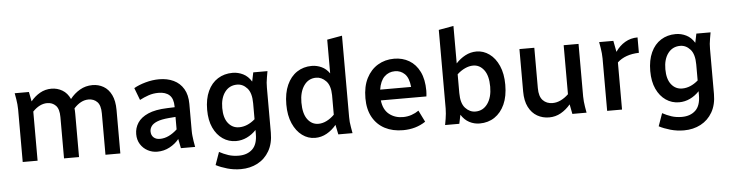

<svg xmlns="http://www.w3.org/2000/svg" viewBox="-52 -989 5483 1440"><g transform="rotate(-5 2689.5 -269.5)"><path d="M70 -519H177L191 -447Q221 -484 260.5 -506.5Q300 -529 347 -529Q391 -529 428.5 -507Q466 -485 487 -439Q518 -479 561 -504Q604 -529 656 -529Q701 -529 738.5 -507.5Q776 -486 798 -441Q820 -396 820 -327V0H708V-311Q708 -372 682.5 -398Q657 -424 617 -424Q559 -424 507 -367Q509 -350 509 -327V0H396V-311Q396 -372 370.5 -398Q345 -424 306 -424Q249 -424 197 -370V0H85V-395Q85 -416 83 -433.5Q81 -451 78 -473Z M951 -134Q951 -180 976 -218.5Q1001 -257 1055.5 -281Q1110 -305 1200 -308L1256 -310V-315Q1256 -374 1227 -401Q1198 -428 1144 -428Q1104 -428 1069 -416Q1034 -404 1002 -387L967 -479Q1003 -500 1055 -514.5Q1107 -529 1158 -529Q1219 -529 1266.5 -506.5Q1314 -484 1341 -438.5Q1368 -393 1368 -325V-123Q1368 -102 1370 -85Q1372 -68 1375 -46L1383 0H1276L1262 -70Q1234 -35 1191 -12Q1148 11 1098 11Q1059 11 1025.5 -7Q992 -25 971.5 -57.5Q951 -90 951 -134ZM1060 -145Q1060 -116 1078 -99.5Q1096 -83 1125 -83Q1160 -83 1193 -99Q1226 -115 1256 -143V-237L1206 -233Q1148 -228 1116.5 -215Q1085 -202 1072.5 -183.5Q1060 -165 1060 -145Z M1497 -269Q1497 -351 1524 -409.5Q1551 -468 1599.5 -498.5Q1648 -529 1711 -529Q1752 -529 1789.5 -510.5Q1827 -492 1852 -451L1866 -519H1973L1965 -473Q1961 -451 1959.5 -433.5Q1958 -416 1958 -395V-56Q1958 24 1925.5 80.5Q1893 137 1837 166.5Q1781 196 1711 196Q1658 196 1609 182Q1560 168 1524 149L1558 53Q1591 71 1626 82.5Q1661 94 1704 94Q1768 94 1806.5 57.5Q1845 21 1845 -57V-87Q1814 -54 1775 -35.5Q1736 -17 1693 -17Q1638 -17 1593.5 -47.5Q1549 -78 1523 -134Q1497 -190 1497 -269ZM1611 -273Q1611 -198 1643 -158Q1675 -118 1725 -118Q1787 -118 1845 -168V-288Q1845 -366 1812.5 -402Q1780 -438 1737 -438Q1679 -438 1645 -393Q1611 -348 1611 -273Z M2092 -257Q2092 -343 2119.5 -404Q2147 -465 2195.5 -497Q2244 -529 2307 -529Q2345 -529 2380.5 -512.5Q2416 -496 2440 -461V-715L2553 -735V-123Q2553 -102 2554.5 -85Q2556 -68 2560 -46L2568 0H2461L2446 -73Q2415 -35 2374 -12Q2333 11 2286 11Q2233 11 2189 -21.5Q2145 -54 2118.5 -114Q2092 -174 2092 -257ZM2206 -262Q2206 -178 2238 -135Q2270 -92 2320 -92Q2351 -92 2382 -107.5Q2413 -123 2440 -150V-297Q2439 -370 2406 -404Q2373 -438 2332 -438Q2274 -438 2240 -389.5Q2206 -341 2206 -262Z M2687 -252Q2687 -341 2718.5 -402.5Q2750 -464 2804 -496.5Q2858 -529 2927 -529Q2990 -529 3040 -499.5Q3090 -470 3118.5 -412Q3147 -354 3147 -269Q3147 -258 3146 -246.5Q3145 -235 3144 -226H2801Q2809 -156 2852 -121.5Q2895 -87 2956 -87Q2990 -87 3020.5 -97.5Q3051 -108 3075 -125L3118 -38Q3045 11 2948 11Q2870 11 2811.5 -19.5Q2753 -50 2720 -109Q2687 -168 2687 -252ZM2925 -435Q2878 -435 2845.5 -403.5Q2813 -372 2803 -307H3036Q3029 -376 2998.5 -405.5Q2968 -435 2925 -435Z M3265 0 3273 -46Q3276 -68 3278 -85Q3280 -102 3280 -123V-715L3392 -735V-453Q3423 -487 3462.5 -508Q3502 -529 3547 -529Q3599 -529 3643.5 -497Q3688 -465 3714.5 -405Q3741 -345 3741 -262Q3741 -175 3713.5 -114.5Q3686 -54 3637.5 -21.5Q3589 11 3525 11Q3484 11 3447.5 -8Q3411 -27 3386 -67L3372 0ZM3392 -230Q3392 -152 3425 -116.5Q3458 -81 3501 -81Q3558 -81 3592.5 -129Q3627 -177 3627 -257Q3627 -340 3594.5 -383Q3562 -426 3513 -426Q3483 -426 3451.5 -411.5Q3420 -397 3392 -371Z M3870 -199V-519H3982V-215Q3982 -152 4010 -123Q4038 -94 4083 -94Q4115 -94 4145.5 -109Q4176 -124 4203 -150V-519H4315V-123Q4315 -102 4317 -85Q4319 -68 4322 -46L4330 0H4223L4209 -73Q4177 -35 4136.5 -12Q4096 11 4048 11Q3999 11 3958.5 -12Q3918 -35 3894 -82Q3870 -129 3870 -199Z M4470 -519H4577L4593 -435Q4623 -479 4665.5 -504Q4708 -529 4760 -529V-413Q4656 -410 4597 -355V0H4485V-395Q4485 -416 4483 -433.5Q4481 -451 4478 -473Z M4833 -269Q4833 -351 4860 -409.5Q4887 -468 4935.5 -498.5Q4984 -529 5047 -529Q5088 -529 5125.5 -510.5Q5163 -492 5188 -451L5202 -519H5309L5301 -473Q5297 -451 5295.5 -433.5Q5294 -416 5294 -395V-56Q5294 24 5261.5 80.5Q5229 137 5173 166.5Q5117 196 5047 196Q4994 196 4945 182Q4896 168 4860 149L4894 53Q4927 71 4962 82.5Q4997 94 5040 94Q5104 94 5142.5 57.5Q5181 21 5181 -57V-87Q5150 -54 5111 -35.5Q5072 -17 5029 -17Q4974 -17 4929.5 -47.5Q4885 -78 4859 -134Q4833 -190 4833 -269ZM4947 -273Q4947 -198 4979 -158Q5011 -118 5061 -118Q5123 -118 5181 -168V-288Q5181 -366 5148.5 -402Q5116 -438 5073 -438Q5015 -438 4981 -393Q4947 -348 4947 -273Z"/></g></svg>

Font: Radio Canada Medium
Style: Regular
Weight: 500
Designer: Charles Daoud, Etienne Aubert Bonn, Alexandre Saumier Demers, Jacques Le Bailly
Foundry: Radio-Canada
Version: Version 2.104; ttfautohint (v1.8.4.7-5d5b);gftools[0.9.28.de